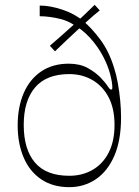

<svg xmlns="http://www.w3.org/2000/svg" viewBox="-20 -757 573 793"><path d="M266 16Q198 16 150 -16.5Q102 -49 77.5 -107Q53 -165 53 -239Q53 -314 77.5 -371.5Q102 -429 149.5 -461.5Q197 -494 264 -494Q310 -494 342.5 -476Q375 -458 396 -436Q417 -414 426 -399Q431 -392 433.5 -389.5Q436 -387 439 -387Q444 -387 444 -395Q444 -417 434.5 -452.5Q425 -488 404.5 -526.5Q384 -565 352 -600.5Q320 -636 276 -660Q255 -672 232 -678Q209 -684 186 -687Q163 -690 144 -690V-734Q187 -734 238 -717Q289 -700 324 -670Q359 -641 395 -592.5Q431 -544 452 -474Q460 -450 466.5 -414.5Q473 -379 476.5 -342Q480 -305 480 -272Q480 -177 452 -113Q424 -49 375.5 -16.5Q327 16 266 16ZM266 -31Q320 -31 362.5 -55.5Q405 -80 429 -127Q453 -174 453 -241Q453 -309 428.5 -355.5Q404 -402 361.5 -426.5Q319 -451 266 -451Q172 -451 125 -396Q78 -341 78 -241Q78 -140 124.5 -85.5Q171 -31 266 -31ZM207 -545 186 -568Q210 -589 233 -609Q256 -629 280 -651Q303 -672 326 -693.5Q349 -715 371 -737L392 -714Q368 -695 345 -674Q322 -653 298 -631Q274 -609 252 -588Q230 -567 207 -545Z"/></svg>

Font: Ojuju Light
Style: Regular
Weight: 300
Designer: Chisaokwu Joboson, Mirko Velimirovic
Foundry: Udi Foundry
Version: Version 1.000